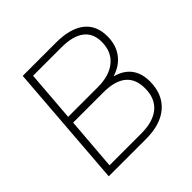

<svg xmlns="http://www.w3.org/2000/svg" viewBox="-181 -874 1037 1037"><g transform="rotate(-45 337.0 -356.0)"><path d="M599 -206Q599 -108 537.5 -54Q476 0 364 0H79L134 -712H387Q496 -712 552.5 -668Q609 -624 609 -539Q609 -475 576 -429Q543 -383 479 -363Q539 -347 569 -307Q599 -267 599 -206ZM174 -673 151 -382H378Q466 -382 516 -423.5Q566 -465 566 -541Q566 -606 521.5 -639.5Q477 -673 390 -673ZM554 -198Q554 -341 378 -341H148L124 -39H366Q457 -39 505.5 -79.5Q554 -120 554 -198Z"/></g></svg>

Font: Muli ExtraLight
Style: Italic
Weight: 275
Italic angle: -4.541°
Designer: Vernon Adams
Foundry: Vernon Adams
Version: Version 2.001